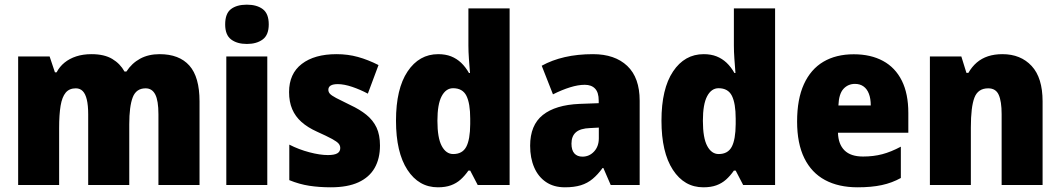

<svg xmlns="http://www.w3.org/2000/svg" viewBox="-20 -796 4562 826"><path d="M666.5 -563Q751 -563 794.7 -513.9Q838.4 -464.8 838.4 -359.9V0H661.6V-304.2Q661.6 -363.3 647.9 -389.6Q634.3 -416 606.4 -416Q565.9 -416 551 -377.2Q536.1 -338.4 536.1 -261.2V0H359.4V-304.2Q359.4 -342.8 353.5 -367.4Q347.7 -392.1 335.9 -404.1Q324.2 -416 306.2 -416Q278.3 -416 262.7 -397.5Q247.1 -378.9 240.7 -341.1Q234.4 -303.2 234.4 -245.1V0H58.1V-553.2H193.4L216.3 -484.9H223.6Q236.3 -509.3 257.6 -526.6Q278.8 -543.9 308.1 -553.5Q337.4 -563 373.5 -563Q428.7 -563 462.9 -542.5Q497.1 -522 515.6 -488.3H523.9Q546.9 -523.9 582.8 -543.5Q618.7 -563 666.5 -563Z M1129.9 -553.2V0H953.6V-553.2ZM1042 -775.9Q1085 -775.9 1110.6 -756.6Q1136.2 -737.3 1136.2 -690.9Q1136.2 -645.5 1110.1 -626.2Q1084 -606.9 1042 -606.9Q1000 -606.9 974.4 -626.2Q948.7 -645.5 948.7 -690.9Q948.7 -737.8 973.6 -756.8Q998.5 -775.9 1042 -775.9Z M1614.7 -169.9Q1614.7 -113.8 1591.8 -73.5Q1568.8 -33.2 1522 -11.7Q1475.1 9.8 1403.3 9.8Q1353.5 9.8 1310.5 3.2Q1267.6 -3.4 1224.6 -21V-173.8Q1265.6 -152.8 1311 -140.9Q1356.4 -128.9 1390.6 -128.9Q1418 -128.9 1430.9 -136.2Q1443.8 -143.6 1443.8 -159.2Q1443.8 -169.9 1436.5 -178.5Q1429.2 -187 1407.7 -198.7Q1386.2 -210.4 1343.8 -229.5Q1303.7 -247.6 1277.1 -271.2Q1250.5 -294.9 1237.1 -326.4Q1223.6 -357.9 1223.6 -399.9Q1223.6 -479 1278.3 -521Q1333 -563 1427.7 -563Q1476.6 -563 1519.8 -551Q1563 -539.1 1608.4 -516.1L1562.5 -393.1Q1529.8 -410.6 1494.9 -422.4Q1460 -434.1 1433.1 -434.1Q1413.1 -434.1 1402.8 -428Q1392.6 -421.9 1392.6 -409.7Q1392.6 -400.4 1399.2 -392.8Q1405.8 -385.3 1426 -374.5Q1446.3 -363.8 1486.8 -344.2Q1527.8 -325.2 1556.4 -302Q1585 -278.8 1599.9 -247.3Q1614.7 -215.8 1614.7 -169.9Z M1863.8 9.8Q1781.7 9.8 1732.7 -65.4Q1683.6 -140.6 1683.6 -276.9Q1683.6 -414.1 1733.4 -488.5Q1783.2 -563 1865.2 -563Q1896.5 -563 1920.7 -553.5Q1944.8 -543.9 1963.9 -525.9Q1982.9 -507.8 1997.6 -481.9H2002Q1999.5 -511.2 1997.3 -543Q1995.1 -574.7 1995.1 -600.1V-759.8H2172.4V0H2035.2L2002.9 -62H1995.1Q1979.5 -39.6 1961.4 -23.4Q1943.4 -7.3 1919.9 1.2Q1896.5 9.8 1863.8 9.8ZM1929.7 -133.3Q1969.2 -133.3 1985.8 -164.3Q2002.4 -195.3 2002.9 -262.2V-285.6Q2002.9 -351.1 1986.6 -383.8Q1970.2 -416.5 1929.2 -416.5Q1898.4 -416.5 1880.1 -382.1Q1861.8 -347.7 1861.8 -276.4Q1861.8 -202.6 1880.4 -168Q1898.9 -133.3 1929.7 -133.3Z M2531.2 -563Q2625 -563 2678.5 -512.5Q2731.9 -461.9 2731.9 -362.8V0H2607.4L2575.7 -73.2H2572.3Q2551.8 -44.9 2529.5 -26.4Q2507.3 -7.8 2478.8 1Q2450.2 9.8 2410.2 9.8Q2362.3 9.8 2328.9 -12.9Q2295.4 -35.6 2278.1 -75.9Q2260.7 -116.2 2260.7 -168.9Q2260.7 -257.8 2315.2 -301.3Q2369.6 -344.7 2473.6 -349.1L2555.7 -352.1V-363.3Q2555.7 -398.4 2540 -414.8Q2524.4 -431.2 2495.6 -431.2Q2467.3 -431.2 2432.6 -420.4Q2397.9 -409.7 2358.9 -390.1L2310.5 -513.2Q2354.5 -537.6 2409.7 -550.3Q2464.8 -563 2531.2 -563ZM2556.2 -247.1 2519 -245.1Q2476.6 -243.7 2457.5 -226.8Q2438.5 -210 2438.5 -178.2Q2438.5 -149.9 2450.9 -136Q2463.4 -122.1 2485.8 -122.1Q2515.1 -122.1 2535.6 -144Q2556.2 -166 2556.2 -201.2Z M3005.9 9.8Q2923.8 9.8 2874.8 -65.4Q2825.7 -140.6 2825.7 -276.9Q2825.7 -414.1 2875.5 -488.5Q2925.3 -563 3007.3 -563Q3038.6 -563 3062.7 -553.5Q3086.9 -543.9 3106 -525.9Q3125 -507.8 3139.6 -481.9H3144Q3141.6 -511.2 3139.4 -543Q3137.2 -574.7 3137.2 -600.1V-759.8H3314.5V0H3177.2L3145 -62H3137.2Q3121.6 -39.6 3103.5 -23.4Q3085.4 -7.3 3062 1.2Q3038.6 9.8 3005.9 9.8ZM3071.8 -133.3Q3111.3 -133.3 3127.9 -164.3Q3144.5 -195.3 3145 -262.2V-285.6Q3145 -351.1 3128.7 -383.8Q3112.3 -416.5 3071.3 -416.5Q3040.5 -416.5 3022.2 -382.1Q3003.9 -347.7 3003.9 -276.4Q3003.9 -202.6 3022.5 -168Q3041 -133.3 3071.8 -133.3Z M3652.8 -562.5Q3726.1 -562.5 3778.8 -533.9Q3831.5 -505.4 3859.6 -449.2Q3887.7 -393.1 3887.7 -310.1V-225.1H3585Q3586.4 -175.8 3613 -149.2Q3639.6 -122.6 3692.9 -122.6Q3737.8 -122.6 3775.6 -132.6Q3813.5 -142.6 3855.5 -165V-30.3Q3817.9 -9.3 3773.7 0.2Q3729.5 9.8 3669.4 9.8Q3587.4 9.8 3529.3 -21.5Q3471.2 -52.7 3440.2 -115.7Q3409.2 -178.7 3409.2 -273.4Q3409.2 -369.6 3438.5 -433.8Q3467.8 -498 3522.2 -530.3Q3576.7 -562.5 3652.8 -562.5ZM3658.2 -435.1Q3628.4 -435.1 3608.6 -413.6Q3588.9 -392.1 3586.9 -342.3H3726.1Q3726.1 -372.1 3718 -392.8Q3710 -413.6 3694.8 -424.3Q3679.7 -435.1 3658.2 -435.1Z M4292.5 -563Q4371.1 -563 4418.2 -512.2Q4465.3 -461.4 4465.3 -359.9V0H4289.1V-305.2Q4289.1 -359.9 4276.6 -387.9Q4264.2 -416 4231.4 -416Q4187.5 -416 4172.1 -376Q4156.7 -335.9 4156.7 -247.6V0H3980.5V-553.2H4115.7L4137.7 -482.4H4146Q4161.1 -508.8 4182.1 -526.9Q4203.1 -544.9 4230.7 -554Q4258.3 -563 4292.5 -563Z"/></svg>

Font: Open Sans SemiCondensed ExtraBold
Style: Regular
Weight: 800
Width: 4
Designer: Monotype Design Team
Foundry: Monotype Imaging Inc.
Version: Version 3.000